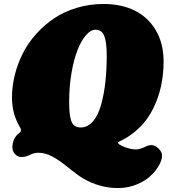

<svg xmlns="http://www.w3.org/2000/svg" viewBox="-20 -744 880 961"><path d="M591.8 -13.2Q628.9 3.9 660.6 3.9Q680.7 3.9 710 -10.7Q714.8 -13.7 724.6 -16.1Q731.4 -17.6 739.3 -17.6Q755.9 -17.6 773.4 -0.7Q791 16.1 791 34.2Q791 57.1 775.1 85Q759.3 112.8 731.9 137.9Q704.6 163.1 661.6 180.2Q618.7 197.3 571.3 197.3Q512.2 197.3 460.9 179Q409.7 160.6 374 134.8Q338.4 108.9 306.6 83Q274.9 57.1 240.5 38.8Q206.1 20.5 171.4 20.5Q151.4 20.5 129.6 31.2Q107.9 42 87.4 42Q68.4 42 55.2 27.3Q42 12.7 42 -5.4Q42 -52.2 76.2 -78.1Q91.3 -88.9 79.6 -107.9Q40 -173.3 40 -255.9Q40 -312.5 54.2 -369.1Q68.4 -425.8 94.7 -477.8Q121.1 -529.8 161.6 -574.7Q202.1 -619.6 251.7 -652.8Q301.3 -686 365 -705.1Q428.7 -724.1 499 -724.1Q586.9 -724.1 654.1 -691.2Q721.2 -658.2 760 -592.3Q798.8 -526.4 798.8 -436.5Q798.8 -305.2 746.6 -200.4Q694.3 -95.7 590.3 -42Q586.9 -40.5 582 -38.1Q570.8 -32.7 570.8 -29.8Q570.8 -22.5 591.8 -13.2ZM383.8 -106Q418.9 -106 445.1 -136.2Q471.2 -166.5 485.8 -218.8Q500.5 -271 507.3 -332.5Q514.2 -394 514.2 -465.3Q514.2 -532.7 502 -564Q489.7 -595.2 457.5 -595.2Q434.1 -595.2 410.4 -567.9Q386.7 -540.5 368.2 -493.9Q349.6 -447.3 337.9 -378.7Q326.2 -310.1 326.2 -234.4Q326.2 -183.6 332 -155.8Q337.9 -127.9 350.1 -116.9Q362.3 -106 383.8 -106Z"/></svg>

Font: Cooper* Black
Style: Italic
Weight: 900
Italic angle: -7°
Designer: Owen Earl
Foundry: indestructible type*
Version: Version 0.001